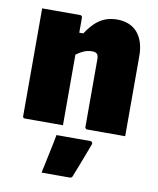

<svg xmlns="http://www.w3.org/2000/svg" viewBox="-88 -626 777 942"><g transform="rotate(10 300.0 -155.0)"><path d="M557 0Q509 0 462.5 0Q416 0 368 0Q365 0 362.5 -1.5Q360 -3 358.5 -5Q357 -7 357 -11Q357 -67 357 -123.5Q357 -180 357 -236.5Q357 -293 357 -349Q357 -366 350 -374Q343 -382 326 -382Q315 -382 302.5 -379.5Q290 -377 277.5 -370.5Q265 -364 251.5 -355Q238 -346 225 -332V-461H267Q288 -493 310.5 -514.5Q333 -536 360 -546.5Q387 -557 420 -557Q452 -557 477.5 -546.5Q503 -536 520.5 -516Q538 -496 547.5 -466.5Q557 -437 557 -399Q557 -347 557 -297Q557 -247 557 -197.5Q557 -148 557 -98Q557 -74 557 -49.5Q557 -25 557 0ZM247 0Q220 0 186 0Q152 0 118 0Q84 0 58 0Q55 0 53 -0.5Q51 -1 49.5 -2.5Q48 -4 47.5 -6Q47 -8 47 -11Q47 -66 47 -120.5Q47 -175 47 -230Q47 -285 47 -339.5Q47 -394 47 -449Q47 -476 47 -501Q47 -526 47 -547Q76 -547 110.5 -547Q145 -547 178.5 -547Q212 -547 236 -547Q240 -547 242 -545.5Q244 -544 245.5 -541.5Q247 -539 247 -535Q247 -447 247 -357.5Q247 -268 247 -178.5Q247 -89 247 0ZM224 53Q273 53 311 53Q349 53 393 53Q399 53 402 57.5Q405 62 403 68Q392 98 381.5 124.5Q371 151 361 178Q351 205 338 237Q337 241 333.5 244Q330 247 323 247Q296 247 262.5 247Q229 247 184 247Q192 212 198 181Q204 150 211 119Q218 88 224 53Z"/></g></svg>

Font: Recursive Black
Style: Regular
Weight: 900
Version: Version 1.085